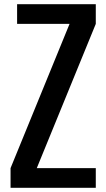

<svg xmlns="http://www.w3.org/2000/svg" viewBox="-20 -895 504 915"><path d="M30.3 0V-93.8L311.5 -781.2H61.5V-875H436.5V-781.2L155.3 -93.8H436.5V0Z"/></svg>

Font: Oswald-Regular
Style: Regular
Weight: 400
Designer: vernon adams
Foundry: vernon adams
Version: Version 2.002; ttfautohint (v0.92.18-e454-dirty) -l 8 -r 50 